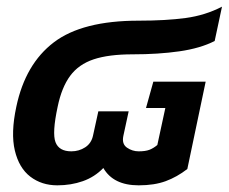

<svg xmlns="http://www.w3.org/2000/svg" viewBox="-20 -546 686 576"><path d="M152 10Q105 10 71 -16Q37 -42 24.5 -94.5Q12 -147 29 -226Q56 -354 141.5 -419Q227 -484 396 -484Q478 -484 537 -492Q596 -500 646 -526L624 -423Q581 -401 518 -392Q455 -383 378 -383Q306 -383 261 -368Q216 -353 190.5 -318.5Q165 -284 153 -226Q136 -147 146.5 -119.5Q157 -92 194 -92Q217 -92 235.5 -104Q254 -116 259 -139L275 -212H366L350 -138Q345 -114 361 -103Q377 -92 396 -92Q416 -92 428 -96.5Q440 -101 452 -111L476 -222H418L440 -301H597L542 -39Q511 -15 477 -2.5Q443 10 396 10Q320 10 290 -42Q264 -15 228.5 -2.5Q193 10 152 10Z"/></svg>

Font: Kanit Medium
Style: Italic
Weight: 500
Italic angle: -12°
Designer: Katatrad Team
Foundry: CadsonDemak
Version: Version 2.000; ttfautohint (v1.8.3)